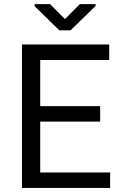

<svg xmlns="http://www.w3.org/2000/svg" viewBox="-20 -931 640 951"><path d="M476.1 -328.6V-405.3H179.2V-633.8H521V-710.9H88.9V0H525.4V-76.7H179.2V-328.6ZM301.8 -836.4 228 -910.6H151.4V-900.4L273.9 -780.8H329.6L453.6 -901.9V-910.6H375.5Z"/></svg>

Font: RobotoMono Nerd Font
Style: Regular
Weight: 400
Monospace: yes
Designer: Google
Version: Version 3.000;Nerd Fonts 3.2.1